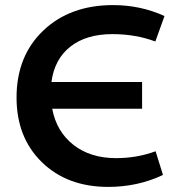

<svg xmlns="http://www.w3.org/2000/svg" viewBox="-20 -724 696 754"><path d="M405 10Q244 10 144.5 -87Q45 -184 45 -341Q45 -504 150 -604Q255 -704 424 -704Q532 -704 626 -661L590 -561Q513 -590 421 -590Q319 -590 256.5 -541Q194 -492 182 -402H538V-297H185Q202 -207 268.5 -155Q335 -103 436 -103Q518 -103 591 -130L620 -37Q521 10 405 10Z"/></svg>

Font: Cantarell
Style: Bold
Weight: 700
Designer: Dave Crossland, Nikolaus Waxweiler, Florian Fecher, Jacques Le Bailly, Eben Sorkin, Alexei Vanyashin, Alexios Zavras, Em
Version: Version 0.303